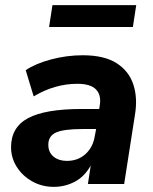

<svg xmlns="http://www.w3.org/2000/svg" viewBox="-20 -716 597 747"><path d="M189 11Q143 11 105 -10.5Q67 -32 45 -67Q23 -102 23 -143Q23 -221 89.5 -256.5Q156 -292 298 -292H366L368 -305Q375 -346 353.5 -368Q332 -390 281 -390Q193 -390 111 -341L80 -443Q119 -469 179.5 -485Q240 -501 302 -501Q386 -501 434 -470Q482 -439 499 -386.5Q516 -334 505 -269L463 0H322L333 -72Q309 -29 271 -9Q233 11 189 11ZM240 -90Q283 -90 312.5 -116.5Q342 -143 349 -188L354 -214H301Q228 -214 198 -200.5Q168 -187 168 -153Q168 -123 188.5 -106.5Q209 -90 240 -90ZM171 -611 184 -696H510L497 -611Z"/></svg>

Font: Nunito Sans ExtraBold
Style: Italic
Weight: 800
Italic angle: -9°
Designer: Vernon Adams
Foundry: Vernon Adams
Version: Version 3.006; ttfautohint (v1.8.3)